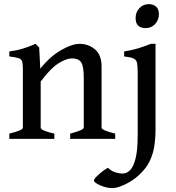

<svg xmlns="http://www.w3.org/2000/svg" viewBox="-20 -685 870 947"><path d="M326.2 0V-25.9Q393.1 -43.5 393.1 -55.7V-301.8Q393.1 -359.4 379.9 -378.2Q366.7 -397 334.5 -397Q306.6 -397 267.3 -371.8Q228 -346.7 180.7 -282.7V-55.7Q180.7 -48.3 198.5 -40.5Q216.3 -32.7 248 -25.9V0H25.9V-25.9Q58.1 -34.2 75.4 -41Q92.8 -47.9 92.8 -55.7V-343.8Q92.8 -369.1 89.6 -381.1Q86.4 -393.1 72.3 -397.9Q58.1 -402.8 25.9 -406.7V-431.2Q63 -436 94 -445.6Q125 -455.1 155.3 -468.8L173.3 -450.7L178.7 -346.2Q226.1 -405.8 280.5 -437.3Q335 -468.8 373 -468.8Q415 -468.8 448 -441.9Q481 -415 481 -356V-55.7Q481 -49.3 495.4 -42.5Q509.8 -35.6 548.3 -25.9V0ZM763.7 -615.7Q763.7 -586.4 745.1 -566.4Q726.6 -546.4 698.7 -546.4Q648.9 -546.4 648.9 -595.7Q648.9 -625.5 667.7 -645Q686.5 -664.6 713.4 -664.6Q736.3 -664.6 750 -652.3Q763.7 -640.1 763.7 -615.7ZM747.1 -49.8Q747.1 25.4 733.2 71Q719.2 116.7 696.8 144.5Q674.3 172.4 648.4 192.9Q622.1 213.4 589.4 228Q556.6 242.7 535.2 242.7Q513.2 242.7 491.9 235.8Q470.7 229 457 220.2Q443.4 211.4 443.4 205.6Q443.4 198.7 456.5 185.5Q469.7 172.4 486.3 159.7Q502.9 147 512.7 142.6Q528.3 158.2 548.1 164.6Q567.9 170.9 585.9 170.9Q604 170.9 620.8 155Q637.7 139.2 648.4 97.7Q659.2 56.2 659.2 -21V-323.7Q659.2 -356.9 656.2 -373.3Q653.3 -389.6 639.4 -396.2Q625.5 -402.8 592.3 -406.7V-431.2Q636.2 -438.5 663.8 -447.3Q691.4 -456.1 724.1 -468.8H747.1Z"/></svg>

Font: Gentium Book Plus
Style: Regular
Weight: 400
Designer: Victor Gaultney, Annie Olsen, Iska Routamaa, Becca Hirsbrunner
Foundry: SIL International
Version: Version 6.101